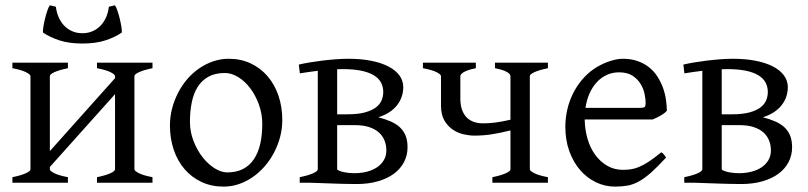

<svg xmlns="http://www.w3.org/2000/svg" viewBox="-20 -691 3056 726"><path d="M346.7 0V-21Q379.9 -27.8 397.5 -35.9Q415 -43.9 415 -50.8V-335L168.5 -59.6V-50.8Q168.5 -44.9 184.8 -36.4Q201.2 -27.8 236.8 -21V0H26.9V-21Q60.1 -27.8 77.6 -35.9Q95.2 -43.9 95.2 -50.8V-403.3Q95.2 -409.2 78.9 -417.7Q62.5 -426.3 26.9 -433.1V-454.1H236.8V-433.1Q203.6 -426.3 186 -418.2Q168.5 -410.2 168.5 -403.3V-119.6L415 -395.5V-403.3Q415 -409.2 398.7 -417.7Q382.3 -426.3 346.7 -433.1V-454.1H556.6V-433.1Q523.4 -426.3 505.9 -418.2Q488.3 -410.2 488.3 -403.3V-50.8Q488.3 -44.9 504.6 -36.4Q521 -27.8 556.6 -21V0ZM291.5 -526.4Q240.2 -526.4 203.9 -538.6Q167.5 -550.8 142.6 -567.9Q141.6 -573.7 143.8 -588.4Q146 -603 149.9 -619.1Q153.8 -635.3 158.7 -649.9Q163.6 -664.6 168.5 -670.9L191.4 -665.5Q193.4 -646.5 200.7 -628.4Q208 -610.4 220.5 -596.4Q232.9 -582.5 250.7 -574Q268.6 -565.4 291.5 -565.4Q314.5 -565.4 332.3 -574Q350.1 -582.5 362.5 -596.4Q375 -610.4 382.3 -628.4Q389.6 -646.5 391.6 -665.5L414.6 -670.9Q419.4 -664.6 424.3 -649.9Q429.2 -635.3 433.1 -619.1Q437 -603 439.2 -588.4Q441.4 -573.7 440.4 -567.9Q416 -550.8 379.4 -538.6Q342.8 -526.4 291.5 -526.4Z M971.7 -222.2Q971.7 -260.7 959 -295.7Q946.3 -330.6 926.3 -357.2Q906.2 -383.8 880.9 -399.4Q855.5 -415 830.6 -415Q793.5 -415 768.1 -400.9Q742.7 -386.7 727.3 -362.1Q711.9 -337.4 705.1 -303.7Q698.2 -270 698.2 -231Q698.2 -192.4 711.9 -157.5Q725.6 -122.6 746.3 -96.2Q767.1 -69.8 792 -54.4Q816.9 -39.1 839.4 -39.1Q874 -39.1 898.9 -52Q923.8 -64.9 939.9 -88.9Q956.1 -112.8 963.9 -146.5Q971.7 -180.2 971.7 -222.2ZM1047.4 -236.8Q1047.4 -204.1 1039.1 -172.9Q1030.8 -141.6 1016.1 -113.8Q1001.5 -85.9 981 -62.3Q960.4 -38.6 935.8 -21.5Q911.1 -4.4 883.3 5.1Q855.5 14.6 825.7 14.6Q779.3 14.6 741.9 -2.9Q704.6 -20.5 678 -51.3Q651.4 -82 637 -124.5Q622.6 -167 622.6 -216.8Q622.6 -249 630.6 -280.3Q638.7 -311.5 653.1 -339.6Q667.5 -367.7 687.7 -391.4Q708 -415 732.7 -432.1Q757.3 -449.2 785.9 -459Q814.5 -468.8 844.7 -468.8Q890.6 -468.8 928 -451.2Q965.3 -433.6 991.9 -402.6Q1018.6 -371.6 1033 -329.1Q1047.4 -286.6 1047.4 -236.8Z M1274.9 -429.7Q1270 -429.7 1265.1 -429.4Q1260.3 -429.2 1254.9 -429.2V-258.8H1293.9Q1334 -258.8 1360.4 -266.1Q1386.7 -273.4 1401.9 -285.2Q1417 -296.9 1423.1 -312Q1429.2 -327.1 1429.2 -342.8Q1429.2 -363.3 1420.4 -379.4Q1411.6 -395.5 1392.8 -406.7Q1374 -418 1345 -423.8Q1315.9 -429.7 1274.9 -429.7ZM1254.9 -217.8V-52.7Q1254.9 -51.8 1255.9 -48.8Q1268.1 -42 1285.4 -39.1Q1302.7 -36.1 1319.8 -36.1Q1345.2 -36.1 1367.2 -41.7Q1389.2 -47.4 1405.5 -58.3Q1421.9 -69.3 1431.4 -85.4Q1440.9 -101.6 1440.9 -122.1Q1440.9 -142.1 1434.1 -159.4Q1427.2 -176.8 1413.1 -189.7Q1398.9 -202.6 1376.5 -210.2Q1354 -217.8 1322.8 -217.8ZM1521 -134.3Q1521 -103.5 1507.6 -77.9Q1494.1 -52.2 1469.2 -33.9Q1444.3 -15.6 1408.7 -5.4Q1373 4.9 1328.6 4.9Q1319.8 4.9 1307.4 4.6Q1294.9 4.4 1281 4.2Q1267.1 3.9 1252.2 3.4Q1237.3 2.9 1223.1 2.4Q1189.5 1.5 1152.8 0H1113.3V-21Q1146.5 -27.8 1164.1 -35.9Q1181.6 -43.9 1181.6 -50.8V-423.3Q1163.1 -420.9 1145.5 -418.5Q1127.9 -416 1113.8 -413.6L1109.9 -446.8Q1126 -450.7 1148.9 -454.6Q1171.9 -458.5 1197.5 -461.7Q1223.1 -464.8 1249.3 -466.8Q1275.4 -468.8 1296.9 -468.8Q1344.7 -468.8 1383.3 -461.2Q1421.9 -453.6 1449 -439.5Q1476.1 -425.3 1490.5 -405.5Q1504.9 -385.7 1504.9 -360.8Q1504.4 -321.3 1480 -291.5Q1455.6 -261.7 1410.6 -247.6Q1437 -240.7 1457.5 -231.7Q1478 -222.7 1492.2 -209.5Q1506.3 -196.3 1513.7 -178Q1521 -159.7 1521 -134.3Z M1841.8 0V-21Q1875 -27.8 1892.6 -35.9Q1910.2 -43.9 1910.2 -50.8V-197.8Q1870.6 -188 1838.9 -183.1Q1807.1 -178.2 1774.4 -178.2Q1755.4 -178.2 1733.4 -183.1Q1711.4 -188 1692.4 -200.7Q1673.3 -213.4 1660.6 -234.9Q1647.9 -256.3 1647.5 -290V-403.3Q1647.5 -409.2 1631.6 -417.7Q1615.7 -426.3 1579.1 -433.1V-454.1H1779.3V-433.1Q1762.2 -429.7 1750.7 -425.8Q1739.3 -421.9 1732.7 -417.7Q1726.1 -413.6 1723.4 -409.9Q1720.7 -406.2 1720.7 -403.3V-315.4Q1721.2 -291 1727.8 -273.9Q1734.4 -256.8 1745.8 -245.8Q1757.3 -234.9 1772.7 -229.7Q1788.1 -224.6 1806.2 -224.6Q1817.4 -224.6 1828.6 -225.3Q1839.8 -226.1 1852.1 -227.5Q1864.3 -229 1878.4 -231.7Q1892.6 -234.4 1910.2 -238.3V-403.3Q1910.2 -406.2 1907.7 -409.9Q1905.3 -413.6 1898.7 -417.7Q1892.1 -421.9 1880.6 -425.8Q1869.1 -429.7 1851.6 -433.1V-454.1H2051.8V-433.1Q2018.6 -426.3 2001 -418.2Q1983.4 -410.2 1983.4 -403.3V-50.8Q1983.4 -44.9 1999.8 -36.4Q2016.1 -27.8 2051.8 -21V0Z M2320.8 -417.5Q2295.4 -417.5 2274.2 -407.7Q2252.9 -397.9 2236.6 -380.1Q2220.2 -362.3 2209.2 -337.6Q2198.2 -313 2193.8 -283.2H2402.8Q2414.1 -283.2 2417.7 -286.9Q2421.4 -290.5 2421.4 -300.8Q2421.4 -314 2417.7 -333.7Q2414.1 -353.5 2403.1 -372.3Q2392.1 -391.1 2372.3 -404.3Q2352.5 -417.5 2320.8 -417.5ZM2501.5 -272Q2492.7 -262.2 2478 -253.9Q2463.4 -245.6 2447.8 -239.3H2190.9Q2191.4 -201.2 2201.4 -166.7Q2211.4 -132.3 2230.2 -106.2Q2249 -80.1 2275.6 -64.5Q2302.2 -48.8 2335.4 -48.8Q2350.6 -48.8 2365 -50.8Q2379.4 -52.7 2396 -59.6Q2412.6 -66.4 2432.9 -79.6Q2453.1 -92.8 2480.5 -115.2Q2486.8 -111.8 2491.5 -105.5Q2496.1 -99.1 2498.5 -95.2Q2465.8 -59.6 2441.2 -37.8Q2416.5 -16.1 2394.8 -4.4Q2373 7.3 2351.8 11Q2330.6 14.6 2305.7 14.6Q2268.1 14.6 2234.1 -1.5Q2200.2 -17.6 2174.3 -47.1Q2148.4 -76.7 2133.1 -118.4Q2117.7 -160.2 2117.7 -211.9Q2117.7 -244.6 2125 -276.4Q2132.3 -308.1 2146.2 -336.4Q2160.2 -364.7 2180.2 -388.7Q2200.2 -412.6 2225.6 -430.2Q2236.3 -437.5 2249.8 -444.6Q2263.2 -451.7 2277.8 -457Q2292.5 -462.4 2306.9 -465.6Q2321.3 -468.8 2334.5 -468.8Q2366.2 -468.8 2391.1 -460Q2416 -451.2 2434.6 -436.3Q2453.1 -421.4 2465.8 -401.6Q2478.5 -381.8 2486.6 -359.9Q2494.6 -337.9 2498 -315.2Q2501.5 -292.5 2501.5 -272Z M2729 -429.7Q2724.1 -429.7 2719.2 -429.4Q2714.4 -429.2 2709 -429.2V-258.8H2748Q2788.1 -258.8 2814.5 -266.1Q2840.8 -273.4 2856 -285.2Q2871.1 -296.9 2877.2 -312Q2883.3 -327.1 2883.3 -342.8Q2883.3 -363.3 2874.5 -379.4Q2865.7 -395.5 2846.9 -406.7Q2828.1 -418 2799.1 -423.8Q2770 -429.7 2729 -429.7ZM2709 -217.8V-52.7Q2709 -51.8 2710 -48.8Q2722.2 -42 2739.5 -39.1Q2756.8 -36.1 2773.9 -36.1Q2799.3 -36.1 2821.3 -41.7Q2843.3 -47.4 2859.6 -58.3Q2876 -69.3 2885.5 -85.4Q2895 -101.6 2895 -122.1Q2895 -142.1 2888.2 -159.4Q2881.3 -176.8 2867.2 -189.7Q2853 -202.6 2830.6 -210.2Q2808.1 -217.8 2776.9 -217.8ZM2975.1 -134.3Q2975.1 -103.5 2961.7 -77.9Q2948.2 -52.2 2923.3 -33.9Q2898.4 -15.6 2862.8 -5.4Q2827.1 4.9 2782.7 4.9Q2773.9 4.9 2761.5 4.6Q2749 4.4 2735.1 4.2Q2721.2 3.9 2706.3 3.4Q2691.4 2.9 2677.2 2.4Q2643.6 1.5 2606.9 0H2567.4V-21Q2600.6 -27.8 2618.2 -35.9Q2635.7 -43.9 2635.7 -50.8V-423.3Q2617.2 -420.9 2599.6 -418.5Q2582 -416 2567.9 -413.6L2564 -446.8Q2580.1 -450.7 2603 -454.6Q2626 -458.5 2651.6 -461.7Q2677.2 -464.8 2703.4 -466.8Q2729.5 -468.8 2751 -468.8Q2798.8 -468.8 2837.4 -461.2Q2876 -453.6 2903.1 -439.5Q2930.2 -425.3 2944.6 -405.5Q2959 -385.7 2959 -360.8Q2958.5 -321.3 2934.1 -291.5Q2909.7 -261.7 2864.7 -247.6Q2891.1 -240.7 2911.6 -231.7Q2932.1 -222.7 2946.3 -209.5Q2960.4 -196.3 2967.8 -178Q2975.1 -159.7 2975.1 -134.3Z"/></svg>

Font: Gentium Unicode
Style: Regular
Weight: 400
Version: Version 1.009